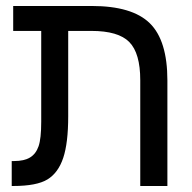

<svg xmlns="http://www.w3.org/2000/svg" viewBox="-20 -619 640 639"><path d="M117.2 -516.1H23.9V-599.1H285.2Q419.9 -599.1 478.5 -541.7Q537.1 -484.4 537.1 -351.1V0H446.8V-352.1Q446.8 -441.9 410.4 -479Q374 -516.1 284.2 -516.1H207V-231.9Q207 -143.1 190.4 -93.5Q173.8 -43.9 138.2 -22Q102.5 0 23.9 0H19V-83H26.9Q60.5 -83 80.1 -95Q99.6 -106.9 108.4 -132.3Q117.2 -157.7 117.2 -213.9Z"/></svg>

Font: Cousine
Style: Regular
Weight: 400
Monospace: yes
Designer: Steve Matteson
Foundry: Monotype Imaging Inc.
Version: Version 1.21